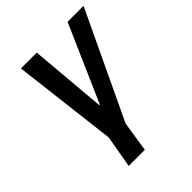

<svg xmlns="http://www.w3.org/2000/svg" viewBox="-198 -613 926 926"><g transform="rotate(-45 265.0 -150.0)"><path d="M138 200 167 35 103 -500H211L245 -108H249L421 -500H530L272 45L248 200Z"/></g></svg>

Font: Cuprum SemiBold
Style: Italic
Weight: 600
Italic angle: -10°
Version: Version 3.000